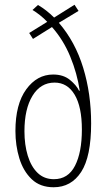

<svg xmlns="http://www.w3.org/2000/svg" viewBox="-20 -779 449 809"><path d="M140 -758Q176 -737 208 -705L294 -759L311 -733L228 -683Q297 -603 330.5 -493.5Q364 -384 364 -259Q364 -119 322 -54.5Q280 10 206 10Q149 10 113.5 -24Q78 -58 61.5 -112Q45 -166 45 -227Q45 -340 90.5 -402.5Q136 -465 204 -465Q247 -465 274.5 -442.5Q302 -420 313 -397H316Q305 -470 276 -540.5Q247 -611 199 -665L119 -615L103 -640L179 -687Q165 -702 148.5 -715Q132 -728 117 -737ZM210 -431Q151 -431 117 -375.5Q83 -320 83 -226Q83 -169 97 -123Q111 -77 138.5 -50.5Q166 -24 207 -24Q267 -24 296 -80.5Q325 -137 325 -233Q325 -329 294.5 -380Q264 -431 210 -431Z"/></svg>

Font: Noto Sans Arabic UI XCn XLt
Style: Regular
Weight: 200
Width: 2
Designer: Monotype Design Team, Nadine Chahine and Nizar Qandah
Foundry: Monotype Imaging Inc.
Version: Version 2.010; ttfautohint (v1.8.4.7-5d5b)